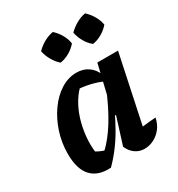

<svg xmlns="http://www.w3.org/2000/svg" viewBox="-180 -866 915 989"><g transform="rotate(-30 278.0 -371.0)"><path d="M192 5Q116 10 75.5 -32.5Q35 -75 35 -167Q35 -233 55 -294Q75 -355 109.5 -403.5Q144 -452 188.5 -480Q233 -508 282 -508Q322 -508 351.5 -487.5Q381 -467 395 -429L394 -392Q325 -426 229 -431L274 -445Q244 -420 220 -381Q196 -342 181.5 -295Q167 -248 162 -197.5Q157 -147 164 -97L150 -116Q167 -105 185 -96.5Q203 -88 223 -85L201 -82Q250 -127 293.5 -197.5Q337 -268 377 -366L399 -344Q357 -234 307.5 -147.5Q258 -61 192 5ZM426 -31 402 -92Q430 -95 459.5 -98.5Q489 -102 520 -104Q513 -69 493.5 -44Q474 -19 447 -5.5Q420 8 392 8Q362 8 338 -8.5Q314 -25 300 -57L350 -216L336 -222L402 -499H525ZM282 -750Q304 -730 319 -704Q334 -678 338 -650Q320 -628 293 -612.5Q266 -597 238 -593Q217 -611 201.5 -638Q186 -665 180 -694Q200 -715 226.5 -730Q253 -745 282 -750ZM474 -750Q496 -730 511 -704Q526 -678 531 -650Q512 -628 485.5 -612.5Q459 -597 431 -593Q409 -610 393.5 -637Q378 -664 372 -694Q393 -715 419 -730Q445 -745 474 -750Z"/></g></svg>

Font: Piazzolla Thin ExtraBold
Style: Italic
Weight: 800
Italic angle: -11.3°
Version: Version 2.005